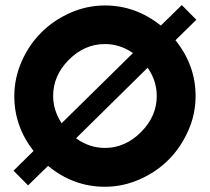

<svg xmlns="http://www.w3.org/2000/svg" viewBox="-20 -711 810 741"><path d="M88.4 4.4 32.2 -52.2 109.4 -128.4Q35.2 -223.6 35.2 -339.8Q35.2 -409.2 63.5 -473.6Q91.8 -538.1 139.2 -585.4Q186.5 -632.8 251 -661.4Q315.4 -689.9 384.8 -689.9Q503.9 -689.9 600.6 -612.3L681.6 -691.4L737.8 -634.8L657.2 -555.7Q734.9 -459 734.9 -339.8Q734.9 -270.5 706.3 -206.1Q677.7 -141.6 630.4 -94.2Q583 -46.9 518.6 -18.6Q454.1 9.8 384.8 9.8Q263.2 9.8 165.5 -70.8ZM217.8 -235.4 493.2 -506.3Q442.9 -541 384.8 -541Q306.2 -541 245.6 -480.2Q185.1 -419.4 185.1 -340.8Q185.1 -285.2 217.8 -235.4ZM273.4 -177.2Q325.2 -140.1 384.8 -140.1Q463.4 -140.1 524.2 -201.2Q585 -262.2 585 -340.8Q585 -398.9 549.8 -449.7Z"/></svg>

Font: Glacial Indifference
Style: Bold
Weight: 700
Version: Version 1.001